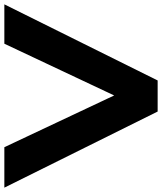

<svg xmlns="http://www.w3.org/2000/svg" viewBox="33 -794 745 883"><g transform="rotate(-90 405.5 -352.5)"><path d="M334 0 -16 -705H170L424 -166H392L646 -705H827L477 0Z"/></g></svg>

Font: Nunito Sans 10pt SemiExpanded ExtraBold
Style: Regular
Weight: 800
Width: 6
Designer: Vernon Adams
Foundry: Vernon Adams
Version: Version 3.101;gftools[0.9.27]